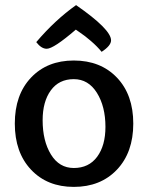

<svg xmlns="http://www.w3.org/2000/svg" viewBox="-20 -722 580 752"><path d="M415 -564Q415 -543 378 -519Q361 -540 336 -561.5Q311 -583 294 -594L277 -606Q190 -531 163 -531Q142 -531 122 -557Q196 -644 278 -702Q415 -607 415 -564ZM393 -225Q393 -305 359.5 -358.5Q326 -412 269 -412Q211 -412 179 -368Q147 -324 147 -251Q147 -170 179.5 -117Q212 -64 269 -64Q328 -64 360.5 -108Q393 -152 393 -225ZM269 10Q165 10 101.5 -57.5Q38 -125 38 -238Q38 -351 101.5 -418Q165 -485 269 -485Q374 -485 438 -418Q502 -351 502 -238Q502 -125 438 -57.5Q374 10 269 10Z"/></svg>

Font: Overlock
Style: Bold
Weight: 700
Designer: Dario Muhafara
Foundry: Dario Manuel Muhafara
Version: Version 1.001